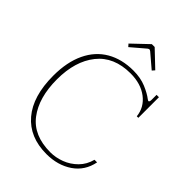

<svg xmlns="http://www.w3.org/2000/svg" viewBox="-257 -1017 1146 1146"><g transform="rotate(45 315.5 -444.5)"><path d="M232 -803 333 -899H357L458 -803L444 -787L356 -862Q349 -867 345 -867Q341 -867 334 -862L246 -787ZM50 -350Q50 -465 88.5 -546Q127 -627 198.5 -668.5Q270 -710 367 -710Q428 -710 474.5 -690.5Q521 -671 549 -649Q557 -644 558 -644Q567 -644 567 -663V-705H587V-531H574Q567 -600 510.5 -643Q454 -686 367 -686Q227 -686 154 -594.5Q81 -503 81 -350Q81 -196 150 -105Q219 -14 361 -14Q406 -14 451 -31Q496 -48 531 -83Q566 -118 579 -169H601Q584 -83 515.5 -36.5Q447 10 352 10Q209 10 129.5 -83.5Q50 -177 50 -350Z"/></g></svg>

Font: Taviraj Thin
Style: Regular
Weight: 100
Designer: Katatrad Team
Foundry: CadsonDemak
Version: Version 1.030